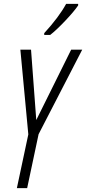

<svg xmlns="http://www.w3.org/2000/svg" viewBox="-20 -970 444 990"><path d="M239 -790Q270 -814 316 -862.5Q362 -911 383 -942V-950H321Q284 -882 208 -799V-790ZM120 0 179 -278 404 -714H347L167 -351L140 -714H85L126 -277L67 0Z"/></svg>

Font: Noto Sans Display Condensed Light
Style: Italic
Weight: 300
Width: 3
Designer: Monotype Design team
Foundry: Monotype Imaging Inc.
Version: 1.000